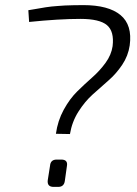

<svg xmlns="http://www.w3.org/2000/svg" viewBox="-20 -732 538 752"><path d="M94 -646 91 -692Q97 -693 115 -696Q133 -699 138.5 -700Q144 -701 159 -703.5Q174 -706 182 -706.5Q190 -707 205.5 -708.5Q221 -710 234.5 -710.5Q248 -711 266.5 -711.5Q285 -712 306 -712Q405 -712 452 -673Q499 -634 488 -554Q482 -513 458.5 -478Q435 -443 404.5 -416.5Q374 -390 343 -362Q312 -334 287 -294.5Q262 -255 254 -207L199 -208Q206 -259 229.5 -302Q253 -345 282.5 -374Q312 -403 341.5 -429Q371 -455 393.5 -486Q416 -517 421 -551Q428 -609 399 -633.5Q370 -658 295 -658Q211 -658 94 -646ZM202 -107H220Q247 -107 242 -81L234 -24Q231 0 208 0H190Q164 0 167 -26L176 -83Q178 -107 202 -107Z"/></svg>

Font: Exo 2.0 Light
Style: Italic
Weight: 300
Italic angle: -8°
Designer: Natanael Gama
Version: Version 1.001;PS 001.001;hotconv 1.0.70;makeotf.lib2.5.58329